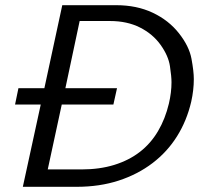

<svg xmlns="http://www.w3.org/2000/svg" viewBox="-20 -720 795 740"><path d="M68 0 137 -317H38L51 -380H151L220 -700H428Q507 -700 568.5 -671Q630 -642 669.5 -592Q709 -542 718 -493.5Q727 -445 727 -415Q727 -373 717 -328Q700 -255 662.5 -195Q625 -135 568 -91.5Q511 -48 437.5 -24Q364 0 275 0ZM218 -317 164 -67H294Q364 -67 420.5 -84.5Q477 -102 519 -134.5Q561 -167 589 -214.5Q617 -262 631 -321Q641 -364 641 -403Q641 -425 635 -465Q629 -505 599 -547Q569 -589 519.5 -614Q470 -639 404 -639H287L232 -380H431L417 -317Z"/></svg>

Font: Isabella Sans
Style: Italic
Weight: 400
Italic angle: -12°
Designer: Christian Thalmann (Catharsis Fonts), Cristiano Sobral
Foundry: The Isabella Sans Project Authors
Version: Version 2.026; ttfautohint (v1.8.4.7-5d5b-dirty)